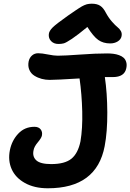

<svg xmlns="http://www.w3.org/2000/svg" viewBox="-20 -1033 700 1031"><path d="M293.9 -796.9Q269 -796.9 254.4 -812.3Q239.7 -827.6 242.2 -850.1Q243.7 -866.2 262 -884.8Q280.3 -903.3 345.2 -949.2Q354 -955.1 368.4 -965.1Q382.8 -975.1 388.7 -979Q394.5 -982.9 405 -989.7Q415.5 -996.6 420.2 -999Q424.8 -1001.5 432.6 -1005.1Q440.4 -1008.8 445.8 -1010Q451.2 -1011.2 458 -1012.2Q464.8 -1013.2 472.2 -1013.2Q501 -1013.2 518.1 -1002Q535.2 -990.7 548.8 -963.9Q563 -937.5 581.3 -916.7Q599.6 -896 611.1 -887Q622.6 -877.9 629.2 -866Q635.7 -854 632.8 -838.9Q629.4 -821.3 612.1 -810.5Q594.7 -799.8 571.8 -799.8Q534.2 -799.8 507.8 -818.4Q481.4 -836.9 449.2 -888.2Q397.9 -845.7 366.5 -824.7Q335 -803.7 322.8 -800.3Q310.5 -796.9 293.9 -796.9ZM236.8 -22Q164.6 -22 113.8 -50.3Q63 -78.6 42.5 -125Q22 -171.4 33.2 -227.1Q43.9 -279.3 78.4 -315.7Q112.8 -352.1 165 -352.1Q187.5 -352.1 198.2 -338.4Q209 -324.7 205.1 -305.2Q202.6 -292 182.9 -268.6Q163.1 -245.1 160.2 -226.1Q152.8 -192.4 174.8 -172.1Q196.8 -151.9 254.9 -151.9Q328.1 -151.9 363.5 -180.7Q398.9 -209.5 412.1 -273.9Q423.8 -343.3 421.6 -434.3Q419.4 -525.4 407.2 -611.8Q281.2 -604 246.1 -604Q224.6 -604 203.6 -609.6Q182.6 -615.2 164.6 -626.5Q146.5 -637.7 137.7 -657.7Q128.9 -677.7 133.8 -703.1Q138.2 -723.1 151.9 -735.1Q165.5 -747.1 185.1 -747.1Q205.1 -747.1 237.3 -740.5Q269.5 -733.9 290 -733.9Q328.1 -733.9 410.2 -740Q492.2 -746.1 555.2 -746.1Q573.2 -746.1 588.9 -744.1Q604.5 -742.2 619.4 -736.8Q634.3 -731.4 643.8 -722.9Q653.3 -714.4 657.7 -700Q662.1 -685.5 658.2 -667Q648.9 -619.1 585.9 -619.1H543Q555.7 -534.2 556.2 -429.2Q556.6 -324.2 542 -248Q499 -22 236.8 -22Z"/></svg>

Font: Shantell Sans Bouncy
Style: Italic
Weight: 600
Italic angle: -11.31°
Designer: Stephen Nixon, Anya Danilova, Shantell Martin
Foundry: Arrow Type
Version: Version 1.006;[9816181b4]